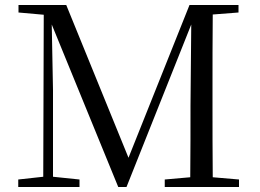

<svg xmlns="http://www.w3.org/2000/svg" viewBox="-20 -748 1040 768"><path d="M740 0H936V-30L831 -39C830 -137 830 -236 830 -337V-391C830 -491 830 -592 831 -690L934 -698V-728H738L494 -117L245 -728H54V-698L155 -689L153 -41L53 -30V0H298V-30L192 -41V-387L187 -650L453 0H486L745 -650L742 -325C742 -236 742 -137 741 -39L639 -30V0Z"/></svg>

Font: Harano Aji Mincho CN
Style: Regular
Weight: 400
Foundry: Masamichi Hosoda
Version: HaranoAjiMinchoCN-Regular version 20230610;ttx 4.39.4